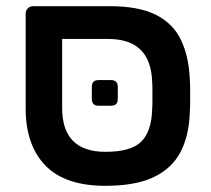

<svg xmlns="http://www.w3.org/2000/svg" viewBox="-20 -591 682 621"><path d="M321 10Q190 10 126.5 -56Q63 -122 63 -240V-547Q63 -557 70 -564Q77 -571 87 -571H335Q429 -571 484.5 -543Q540 -515 565.5 -461.5Q591 -408 594 -333Q595 -323 595 -302.5Q595 -282 595 -261.5Q595 -241 594 -231Q592 -154 564.5 -100.5Q537 -47 478 -18.5Q419 10 321 10ZM321 -100Q404 -100 437 -133Q470 -166 472 -236Q473 -246 473 -264Q473 -282 473 -300Q473 -318 472 -328Q467 -465 330 -465H181V-242Q181 -100 321 -100ZM299 -249Q277 -249 277 -271V-310Q277 -332 299 -332H339Q361 -332 361 -310V-271Q361 -249 339 -249Z"/></svg>

Font: Rubik Medium
Style: Regular
Weight: 500
Designer: Hubert and Fischer
Foundry: Hubert and Fischer
Version: Version 2.300; ttfautohint (v1.8.4.7-5d5b);gftools[0.9.30]